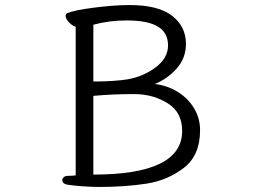

<svg xmlns="http://www.w3.org/2000/svg" viewBox="-20 -731 1040 761"><path d="M240 -668Q240 -676 247 -679Q276 -691 355 -701Q434 -711 494 -711Q607 -711 662 -668.5Q717 -626 717 -557Q717 -500 679.5 -458.5Q642 -417 593 -398Q641 -393 682.5 -368Q724 -343 748.5 -303Q773 -263 773 -215Q773 -115 708.5 -65.5Q644 -16 560 -3Q476 10 372 10Q346 10 309 7.5Q272 5 247 1Q227 -3 227 -17Q227 -24 233 -29Q239 -34 249 -34Q268 -34 280 -36V-625Q266 -629 253 -643Q240 -657 240 -668ZM488 -417Q549 -428 597.5 -464.5Q646 -501 646 -551Q646 -601 606 -625.5Q566 -650 482 -650Q412 -650 350 -633V-408H363Q392 -408 429 -410.5Q466 -413 488 -417ZM350 -351V-39Q702 -39 702 -212Q702 -285 646.5 -320.5Q591 -356 520 -358H501Q427 -358 350 -351Z"/></svg>

Font: Iansui
Style: Regular
Weight: 400
Designer: But Ko / Fontworks Inc.
Foundry: zi-hi.com / Fontworks Inc.
Version: Version 1.002